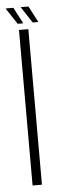

<svg xmlns="http://www.w3.org/2000/svg" viewBox="-69 -711 223 736"><g transform="rotate(-5 42.0 -342.5)"><path d="M26 0H62V-598.5H26ZM81 -622.5H102.5L70 -685H40ZM23 -622.5H44.5L12 -685H-18Z"/></g></svg>

Font: Anybody ExtraCondensed ExtraLight
Style: Regular
Weight: 250
Width: 2
Version: Version 1.113;gftools[0.9.25]